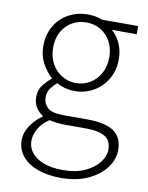

<svg xmlns="http://www.w3.org/2000/svg" viewBox="-88 -607 714 926"><g transform="rotate(10 268.5 -143.5)"><path d="M275 256Q208 256 159 237.5Q110 219 83.5 186Q57 153 57 109Q57 74 78.5 40Q100 6 137 -20V-24Q117 -36 103.5 -57Q90 -78 90 -109Q90 -144 110.5 -169Q131 -194 148 -207V-211Q123 -233 102 -270.5Q81 -308 81 -356Q81 -411 105.5 -453.5Q130 -496 172.5 -519.5Q215 -543 266 -543Q289 -543 307 -539.5Q325 -536 337 -530H515V-490H393Q419 -468 435 -433Q451 -398 451 -355Q451 -302 426.5 -259.5Q402 -217 360 -192.5Q318 -168 266 -168Q245 -168 221 -174Q197 -180 179 -191Q162 -177 148.5 -158.5Q135 -140 135 -114Q135 -85 156 -64.5Q177 -44 237 -44H351Q440 -44 482 -15Q524 14 524 76Q524 122 493.5 163Q463 204 407 230Q351 256 275 256ZM266 -207Q304 -207 335 -225.5Q366 -244 385 -278Q404 -312 404 -356Q404 -401 385.5 -434.5Q367 -468 336 -486Q305 -504 266 -504Q229 -504 197.5 -486Q166 -468 147.5 -435Q129 -402 129 -356Q129 -312 148 -278Q167 -244 198.5 -225.5Q230 -207 266 -207ZM279 217Q340 217 384 197Q428 177 452.5 146Q477 115 477 82Q477 37 445.5 18.5Q414 0 353 0H239Q231 0 213 -2Q195 -4 173 -9Q136 16 120 46Q104 76 104 104Q104 154 150 185.5Q196 217 279 217Z"/></g></svg>

Font: Noto Sans SC ExtraLight
Style: Regular
Weight: 250
Designer: Ryoko NISHIZUKA 西塚涼子 (kana, bopomofo & ideographs); Paul D. Hunt (Latin, Greek & Cyrillic); Sandoll Communications 산돌커뮤니
Foundry: Adobe
Version: Version 2.004-H2;hotconv 1.0.118;makeotfexe 2.5.65603